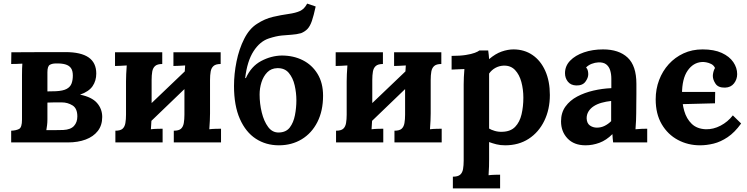

<svg xmlns="http://www.w3.org/2000/svg" viewBox="-20 -790 4144 1065"><path d="M42 0V-65Q69 -66 85.5 -74.5Q102 -83 102 -126V-373Q102 -392 102.5 -409.5Q103 -427 104 -437Q92 -436 71 -435.5Q50 -435 42 -435L43 -500Q93 -500 143 -500.5Q193 -501 243 -501Q293 -501 343 -501Q429 -501 471.5 -471.5Q514 -442 514 -382Q514 -342 493.5 -312Q473 -282 424 -265Q489 -252 518 -219Q547 -186 547 -141Q547 -95 522.5 -63.5Q498 -32 455 -16Q412 0 357 0ZM237 -68Q252 -68 270 -68Q288 -68 304.5 -68.5Q321 -69 331 -69Q372 -71 390.5 -91.5Q409 -112 409 -144Q409 -189 382 -205.5Q355 -222 323 -222Q301 -222 280 -222Q259 -222 243 -221V-128Q243 -110 241 -95Q239 -80 237 -68ZM243 -283 290 -284Q330 -286 350 -297Q370 -308 377 -327Q384 -346 384 -371Q384 -398 373.5 -412.5Q363 -427 342 -433Q321 -439 289 -438Q270 -438 256.5 -430.5Q243 -423 243 -389Z M880 -435Q853 -435 840.5 -424Q828 -413 824.5 -393Q821 -373 821 -346V-161Q821 -147 820 -121.5Q819 -96 817 -73Q833 -75 852.5 -75.5Q872 -76 882 -76V0H620V-65Q648 -65 660 -76Q672 -87 675.5 -107.5Q679 -128 679 -154V-339Q679 -353 680 -379Q681 -405 683 -427Q667 -426 648 -425Q629 -424 618 -424V-500H880ZM1028 -416 1076 -366 789 -90 740 -141ZM1204 -435Q1177 -435 1164.5 -424Q1152 -413 1148.5 -393Q1145 -373 1145 -346V-161Q1145 -147 1144 -121.5Q1143 -96 1141 -73Q1157 -75 1176.5 -75.5Q1196 -76 1206 -76V0H944V-65Q972 -65 984 -76Q996 -87 999.5 -107.5Q1003 -128 1003 -154V-339Q1003 -353 1004 -379Q1005 -405 1007 -427Q991 -426 972 -425Q953 -424 942 -424V-500H1204Z M1527 16Q1455 16 1399 -20.5Q1343 -57 1310.5 -130.5Q1278 -204 1278 -313Q1278 -380 1292 -449Q1306 -518 1334.5 -574.5Q1363 -631 1406 -658Q1449 -686 1494.5 -696.5Q1540 -707 1580 -712.5Q1620 -718 1644 -729Q1656 -735 1664.5 -743Q1673 -751 1684 -770L1731 -754Q1720 -703 1710 -674Q1700 -645 1686 -630Q1672 -615 1650 -606Q1624 -599 1598.5 -597.5Q1573 -596 1542.5 -593Q1512 -590 1472 -577Q1422 -561 1386.5 -506Q1351 -451 1340 -357H1344Q1373 -422 1428.5 -451.5Q1484 -481 1543 -482Q1608 -482 1659.5 -456Q1711 -430 1741.5 -380Q1772 -330 1772 -259Q1772 -175 1740.5 -113Q1709 -51 1653.5 -17.5Q1598 16 1527 16ZM1527 -55Q1567 -56 1587.5 -83Q1608 -110 1616 -151Q1624 -192 1624 -234Q1624 -275 1614.5 -316.5Q1605 -358 1582 -385.5Q1559 -413 1518 -412Q1484 -411 1462.5 -389Q1441 -367 1430.5 -334Q1420 -301 1420 -266Q1420 -215 1432 -166Q1444 -117 1467.5 -85.5Q1491 -54 1527 -55Z M2104 -435Q2077 -435 2064.5 -424Q2052 -413 2048.5 -393Q2045 -373 2045 -346V-161Q2045 -147 2044 -121.5Q2043 -96 2041 -73Q2057 -75 2076.5 -75.5Q2096 -76 2106 -76V0H1844V-65Q1872 -65 1884 -76Q1896 -87 1899.5 -107.5Q1903 -128 1903 -154V-339Q1903 -353 1904 -379Q1905 -405 1907 -427Q1891 -426 1872 -425Q1853 -424 1842 -424V-500H2104ZM2252 -416 2300 -366 2013 -90 1964 -141ZM2428 -435Q2401 -435 2388.5 -424Q2376 -413 2372.5 -393Q2369 -373 2369 -346V-161Q2369 -147 2368 -121.5Q2367 -96 2365 -73Q2381 -75 2400.5 -75.5Q2420 -76 2430 -76V0H2168V-65Q2196 -65 2208 -76Q2220 -87 2223.5 -107.5Q2227 -128 2227 -154V-339Q2227 -353 2228 -379Q2229 -405 2231 -427Q2215 -426 2196 -425Q2177 -424 2166 -424V-500H2428Z M2492 255V190Q2520 190 2532.5 179Q2545 168 2548.5 147.5Q2552 127 2552 101V-322Q2552 -340 2553 -362.5Q2554 -385 2556 -407Q2540 -406 2518 -405.5Q2496 -405 2485 -404V-480Q2532 -480 2563.5 -485Q2595 -490 2613.5 -497Q2632 -504 2639 -510H2688Q2690 -500 2691 -485.5Q2692 -471 2693 -462Q2728 -492 2762.5 -504Q2797 -516 2828 -516Q2888 -516 2933.5 -485Q2979 -454 3004.5 -397Q3030 -340 3030 -263Q3030 -183 2999 -119.5Q2968 -56 2912.5 -20Q2857 16 2782 16Q2755 16 2733.5 10.5Q2712 5 2693 -2V94Q2693 108 2692.5 133.5Q2692 159 2690 182Q2706 180 2725 179.5Q2744 179 2754 179V255ZM2766 -59Q2812 -60 2837.5 -86.5Q2863 -113 2873 -156Q2883 -199 2883 -248Q2883 -294 2872 -335Q2861 -376 2837 -401.5Q2813 -427 2774 -426Q2749 -425 2728 -413.5Q2707 -402 2693 -382Q2693 -351 2693 -320.5Q2693 -290 2693 -260Q2693 -230 2693 -199.5Q2693 -169 2693 -138.5Q2693 -108 2693 -77Q2704 -70 2724 -64Q2744 -58 2766 -59Z M3381 0Q3379 -14 3378.5 -23.5Q3378 -33 3377 -46Q3343 -12 3305 2Q3267 16 3228 16Q3164 16 3128 -22Q3092 -60 3092 -117Q3092 -165 3116.5 -199Q3141 -233 3181.5 -254.5Q3222 -276 3271.5 -287.5Q3321 -299 3371 -301V-353Q3371 -379 3364.5 -400Q3358 -421 3342.5 -433Q3327 -445 3299 -444Q3280 -443 3262 -436Q3244 -429 3231 -416Q3239 -407 3241 -396.5Q3243 -386 3243 -378Q3243 -358 3227 -336.5Q3211 -315 3176 -316Q3146 -317 3130 -337Q3114 -357 3114 -384Q3114 -424 3142.5 -453.5Q3171 -483 3219 -499.5Q3267 -516 3325 -516Q3413 -516 3461.5 -470.5Q3510 -425 3510 -325Q3510 -291 3510 -267Q3510 -243 3509.5 -219Q3509 -195 3509 -161Q3509 -147 3508 -121.5Q3507 -96 3505 -73Q3522 -75 3541 -75.5Q3560 -76 3570 -76V0ZM3370 -230Q3342 -227 3317 -220Q3292 -213 3273.5 -201Q3255 -189 3244.5 -172Q3234 -155 3234 -134Q3235 -106 3252 -94Q3269 -82 3291 -82Q3314 -82 3334 -92Q3354 -102 3370 -118Q3370 -128 3370 -137.5Q3370 -147 3370 -157Q3370 -175 3370 -193.5Q3370 -212 3370 -230Z M3713 -211V-280H3947L3946 -217ZM3863 16Q3796 16 3740 -14Q3684 -44 3650.5 -101Q3617 -158 3617 -239Q3617 -296 3636 -346Q3655 -396 3689.5 -434Q3724 -472 3771.5 -494Q3819 -516 3877 -516Q3941 -516 3983.5 -496.5Q4026 -477 4047.5 -445.5Q4069 -414 4069 -379Q4069 -350 4051.5 -327.5Q4034 -305 4002 -304Q3964 -303 3949 -325.5Q3934 -348 3934 -369Q3934 -378 3937 -390.5Q3940 -403 3946 -413Q3939 -428 3925 -435Q3911 -442 3896.5 -444.5Q3882 -447 3873 -446Q3825 -443 3794 -398Q3763 -353 3763 -268Q3763 -218 3775.5 -174.5Q3788 -131 3817 -103Q3846 -75 3895 -73Q3937 -72 3977 -93Q4017 -114 4045 -150L4091 -105Q4055 -55 4016 -29Q3977 -3 3938.5 6.5Q3900 16 3863 16Z"/></svg>

Font: Lora
Style: Weight 700
Weight: 700
Designer: Olga Karpushina, Alexei Vanyashin (Cyrillic)
Foundry: Cyreal
Version: Version 3.001